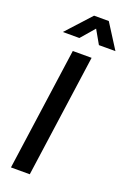

<svg xmlns="http://www.w3.org/2000/svg" viewBox="-182 -1042 740 1103"><g transform="rotate(20 188.0 -491.0)"><path d="M155 0H40L145 -750H260ZM54 -833 190.5 -982.5H280.5L375.5 -833H274.5L227 -916.5L155 -833Z"/></g></svg>

Font: Mohave SemiBold
Style: Italic
Weight: 600
Italic angle: -8°
Designer: Gumpita Rahayu
Foundry: Tokotype
Version: Version 2.003